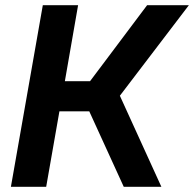

<svg xmlns="http://www.w3.org/2000/svg" viewBox="-20 -720 748 740"><path d="M145 -700H281L230 -407H327L547 -700H708L442 -351L602 0H457L324 -291H209L158 0H22Z"/></svg>

Font: Chakra Petch
Style: Bold Italic
Weight: 700
Italic angle: -10°
Designer: Katatrad Aksorn Co.,Ltd.
Foundry: Cadson Demak Co.,Ltd.
Version: Version 1.000; ttfautohint (v1.6)